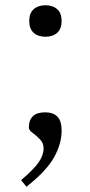

<svg xmlns="http://www.w3.org/2000/svg" viewBox="-20 -539 340 729"><path d="M152.5 -519Q180.5 -519 197.2 -504Q214 -489 214 -459Q214 -429.5 197.2 -414.5Q180.5 -399.5 152.5 -399.5Q124.5 -399.5 107.8 -414.5Q91 -429.5 91 -459Q91 -489 107.8 -504Q124.5 -519 152.5 -519ZM60 145Q108.5 104 127 77Q145.5 50 145.5 24Q145.5 4 131.5 -10.2Q117.5 -24.5 103.5 -34.8Q89.5 -45 89.5 -54Q89.5 -112.5 151.5 -112.5Q182 -112.5 198 -96Q214 -79.5 214 -43.5Q214 7 185.2 58.5Q156.5 110 80.5 170Z"/></svg>

Font: Newsreader 6pt Light
Style: Regular
Weight: 300
Designer: Hugues Gentile
Foundry: Production Type
Version: Version 1.003; ttfautohint (v1.8.3)